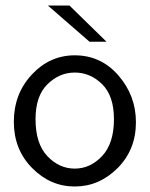

<svg xmlns="http://www.w3.org/2000/svg" viewBox="-20 -660 540 691"><path d="M29.8 -221.2Q29.8 -322.3 94.5 -391.6Q159.2 -460.9 249 -460.9Q343.3 -460.9 406.2 -388.4Q469.2 -315.9 469.2 -220.2Q469.2 -121.1 403.1 -54.9Q336.9 11.2 249 11.2Q161.1 11.2 95.5 -55.4Q29.8 -122.1 29.8 -221.2ZM107.9 -231Q107.9 -143.1 150.4 -98.1Q192.9 -53.2 249 -53.2Q305.2 -53.2 347.7 -98.6Q390.1 -144 390.1 -231Q390.1 -314.9 347.7 -356.9Q305.2 -398.9 249 -398.9Q193.8 -398.9 150.9 -356.9Q107.9 -314.9 107.9 -231ZM152.3 -640.1H230L363.3 -509.8H302.2Z"/></svg>

Font: CMU Sans Serif
Style: Medium
Weight: 500
Version: Version 0.7.0